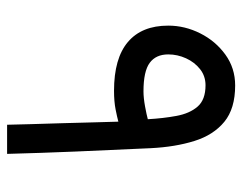

<svg xmlns="http://www.w3.org/2000/svg" viewBox="-91 -592 683 541"><g transform="rotate(90 250.5 -321.5)"><path d="M52.2 -454.1Q52.2 -501 74 -544.2Q95.7 -587.4 133.8 -615Q171.9 -642.6 220.7 -642.6Q286.1 -642.6 323.2 -612.1Q360.4 -581.5 377.2 -527.8Q394 -474.1 397.5 -405.3Q402.8 -292 407 -192.9Q411.1 -93.8 413.6 0H331.5Q331.1 -24.9 329.8 -67.1Q328.6 -109.4 327.1 -157Q325.7 -204.6 324.7 -246.6Q323.7 -288.6 322.8 -313.5Q310.5 -310.1 288.3 -305.7Q266.1 -301.3 235.8 -301.3Q144.5 -301.3 98.4 -340.3Q52.2 -379.4 52.2 -454.1ZM220.2 -559.1Q194.3 -559.1 174.8 -543.7Q155.3 -528.3 144.3 -504.2Q133.3 -480 133.3 -454.1Q133.3 -419.4 157 -401.9Q180.7 -384.3 237.3 -384.3Q255.9 -384.3 279.8 -388.7Q303.7 -393.1 315.9 -396.5Q313.5 -439.9 306.6 -477.1Q299.8 -514.2 280.5 -536.6Q261.2 -559.1 220.2 -559.1Z"/></g></svg>

Font: Vazir UI
Style: Regular-UI
Weight: 400
Designer: Saber Rastikerdar
Foundry: Saber Rastikerdar
Version: Version 30.1.0